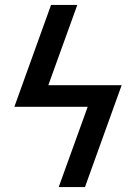

<svg xmlns="http://www.w3.org/2000/svg" viewBox="-20 -755 540 775"><path d="M323 0H217L334 -324H38L186 -735H292L175 -411H471Z"/></svg>

Font: Iosevka Term Curly Semibold
Style: Italic
Weight: 600
Italic angle: -9°
Designer: Belleve Invis
Foundry: Belleve Invis
Version: Version 32.3.0